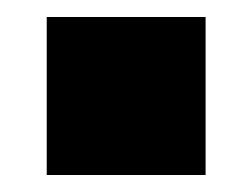

<svg xmlns="http://www.w3.org/2000/svg" viewBox="-20 -473 297 226"><path d="M35 -267H222V-453H35Z"/></svg>

Font: Aspekta 800
Style: Regular
Weight: 800
Designer: Ivo Dolenc
Version: Version 2.000